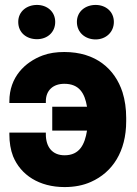

<svg xmlns="http://www.w3.org/2000/svg" viewBox="-20 -749 554 779"><path d="M18 -204C18 -171 23 -141 33 -115C64 -39 139 10 242 10C282 10 318 3 349 -11C437 -50 492 -135 492 -257V-271C492 -308 487 -343 477 -375C446 -470 368 -538 241 -538C209 -538 180 -534 153 -524C81 -497 18 -436 18 -338V-331H166V-338C166 -382 195 -409 241 -409C302 -409 324 -370 333 -316H192V-219H333C324 -163 303 -119 242 -119C192 -119 166 -153 166 -204V-211H18ZM54 -660C54 -616 88 -590 130 -590C171 -590 204 -617 204 -660C204 -702 171 -729 130 -729C89 -729 54 -703 54 -660ZM292 -660C292 -617 326 -589 368 -589C409 -589 442 -618 442 -660C442 -702 409 -729 368 -729C327 -729 292 -703 292 -660Z"/></svg>

Font: Asimov Pro
Style: Blk
Weight: 900
Designer: Google
Version: Version 2.000980; 2014